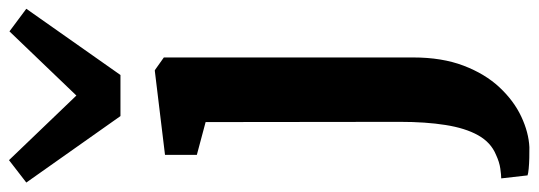

<svg xmlns="http://www.w3.org/2000/svg" viewBox="-414 -528 1168 416"><g transform="rotate(-90 170.0 -320.0)"><path d="M59 243Q48.5 243 35.8 242.8Q23 242.5 12.5 241.5Q2 240.5 -2 239L-8.5 182Q-1.5 182 12.8 180Q27 178 43 170.5Q69.5 159.5 85 131.8Q100.5 104 107.2 61.2Q114 18.5 114 -37.5L113.5 -458.5L42.5 -477.5V-546.5L224 -568.5H226L253.5 -549V-8.5Q253.5 53.5 235.8 100.2Q218 147 188.8 178.2Q159.5 209.5 125.2 225.5Q91 241.5 59 243ZM126.5 -643 -17.5 -847 31 -884.5 171 -738.5 310 -883.5 359 -847 215.5 -643Z"/></g></svg>

Font: Merriweather Light 18pt
Style: Bold
Weight: 700
Version: Version 2.100